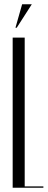

<svg xmlns="http://www.w3.org/2000/svg" viewBox="-20 -874 224 894"><path d="M95 -699V-6H182V0H39V-699ZM52 -745 83 -854H128L58 -745Z"/></svg>

Font: Moniqa Cond Display
Style: Regular
Weight: 400
Width: 3
Designer: Rajesh Rajput
Foundry: Rajesh Rajput
Version: Version 1.000